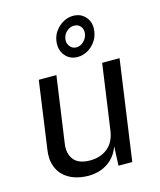

<svg xmlns="http://www.w3.org/2000/svg" viewBox="-117 -865 797 958"><g transform="rotate(-15 281.0 -385.5)"><path d="M219.4 10Q181.3 9.7 148.8 -1.6Q116.3 -12.8 93.3 -34.8Q70.2 -56.8 59.8 -89.7Q49.3 -122.5 55.4 -166.1L104.5 -517H195.5L147.3 -175.4Q140 -125 164.9 -93.5Q189.9 -62 249.2 -62Q303 -62 339.6 -91.9Q376.1 -121.7 384.4 -180.7L431.9 -517H521.8L449 0H377.8L382 -98.8Q367.8 -60.1 342.6 -36Q317.5 -11.9 285.7 -0.8Q253.9 10.3 219.4 10ZM321.9 -576.7Q281.4 -576.7 257.3 -607Q233.1 -637.3 239.7 -681.6Q243.5 -709.1 260.1 -731.6Q276.8 -754.2 301 -767.6Q325.2 -781.1 351.9 -781.1Q392.9 -781.1 417.1 -751.6Q441.3 -722.1 434.8 -679.6Q431 -650.5 414.5 -627.2Q398 -603.9 373.7 -590.3Q349.3 -576.7 321.9 -576.7ZM328.2 -624.7Q349.4 -624.7 366.3 -641.2Q383.2 -657.8 386.5 -679.2Q389.5 -702.7 377.3 -717.5Q365 -732.4 343.6 -732.4Q323.7 -732.4 306.3 -717.5Q288.9 -702.7 285.3 -679.2Q282 -657.8 294.9 -641.2Q307.8 -624.7 328.2 -624.7Z"/></g></svg>

Font: Public Sans Thin
Style: Italic
Weight: 100
Italic angle: -8°
Designer: The Public Sans project authors (U.S. Web Design System). Libre Franklin designed by Pablo Impallari and Rodrigo Fuenzal
Version: Version 2.000